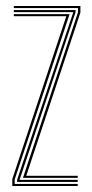

<svg xmlns="http://www.w3.org/2000/svg" viewBox="-20 -620 307 640"><path d="M56.5 -27.2 240 -579.2V-593.2H26V-600H248V-578L67.5 -34H239V-27.2ZM21 0V-23L201 -566H26V-572.8H212L29 -21.8V-6.8H239V0ZM37 -13.5V-20.8L224 -578.5V-579.5H26V-586.5H232V-579.8L45.2 -20.5H239V-13.5Z"/></svg>

Font: Big Shoulders Inline Text Thin Thin
Style: Regular
Weight: 250
Version: Version 2.002